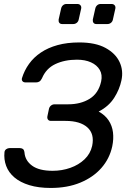

<svg xmlns="http://www.w3.org/2000/svg" viewBox="-20 -920 654 950"><path d="M231.2 10Q170.5 10 125.3 -3.8Q80.1 -17.6 51.3 -42.1Q22.5 -66.6 10.5 -99.1Q-1.6 -131.5 2.2 -167.7Q3.4 -176.7 11 -182Q18.6 -187.3 27.6 -187.3H77.4Q86.5 -187.3 92.9 -183.2Q99.3 -179.1 101.1 -165.6Q104.2 -125.6 138.9 -100.2Q173.6 -74.9 240.4 -74.9Q286.9 -74.9 328.2 -89.6Q369.5 -104.2 398.4 -131.8Q427.3 -159.4 436 -198.2Q448.3 -257.4 412.4 -289.6Q376.5 -321.8 304.1 -321.8H232.4Q222.2 -321.8 217.4 -328.3Q212.6 -334.9 214.6 -345.1L221.9 -379.7Q223.9 -390.7 231.9 -397.3Q239.9 -403.9 250.1 -403.9H317.7Q379.3 -403.9 423.4 -431.1Q467.6 -458.3 480.5 -517.1Q487.6 -550 473.6 -574.1Q459.6 -598.3 430.2 -611.5Q400.9 -624.7 360.8 -624.7Q299.9 -624.7 254 -603Q208 -581.3 187.6 -532.4Q182 -521.1 175 -516.7Q168 -512.3 158.9 -512.3H105.5Q96.5 -512.3 91.5 -518Q86.5 -523.7 88.5 -532.7Q100.3 -571.4 123.6 -603.8Q146.9 -636.3 182.2 -660Q217.4 -683.8 264.9 -696.9Q312.3 -710 372.2 -710Q452.7 -710 502.3 -682.8Q551.9 -655.6 571.6 -613.1Q591.4 -570.6 580.8 -522.1Q571.4 -477.3 544.8 -435.7Q518.2 -394 468.3 -368Q500.1 -350.6 517.5 -324.3Q534.9 -298.1 539 -265.3Q543 -232.6 535.4 -196Q522.2 -134.9 481.5 -88.7Q440.9 -42.6 377.2 -16.3Q313.6 10 231.2 10ZM457.2 -801Q447.2 -801 442.7 -807.1Q438.1 -813.2 439.2 -823.2L451.4 -877.3Q453.4 -887.3 460.6 -893.8Q467.8 -900.3 477.8 -900.3H531.9Q541.9 -900.3 547.3 -893.8Q552.7 -887.3 550.7 -877.3L538.6 -823.2Q536.6 -813.2 529 -807.1Q521.4 -801 511.4 -801ZM288.1 -801Q278.1 -801 273.5 -807.1Q268.9 -813.2 270.1 -823.2L282.3 -877.3Q284.3 -887.3 291.5 -893.8Q298.7 -900.3 308.7 -900.3H362.8Q372.8 -900.3 378.2 -893.8Q383.6 -887.3 381.6 -877.3L369.4 -823.2Q367.4 -813.2 359.8 -807.1Q352.2 -801 342.2 -801Z"/></svg>

Font: Rubik Light
Style: Italic
Weight: 300
Italic angle: -12°
Designer: Hubert and Fischer
Foundry: Hubert and Fischer
Version: Version 2.300;gftools[0.9.30]